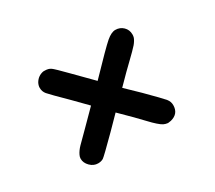

<svg xmlns="http://www.w3.org/2000/svg" viewBox="-88 -643 847 755"><g transform="rotate(-30 336.0 -265.5)"><path d="M120 -105Q120 -113 124 -121Q131 -136 145.5 -151Q160 -166 194 -199.5Q228 -233 260 -266L204 -323Q141 -385 130.5 -397.5Q120 -410 120 -427Q120 -438 126 -449Q139 -471 164 -476Q167 -476 171 -476Q188 -476 198.5 -468.5Q209 -461 254 -415Q297 -371 331 -337Q426 -436 449.5 -456Q473 -476 491 -476Q512 -476 526.5 -462Q541 -448 541 -427Q541 -420 539.5 -414.5Q538 -409 533.5 -401.5Q529 -394 523.5 -387.5Q518 -381 505.5 -368.5Q493 -356 481 -344.5Q469 -333 446 -310.5Q423 -288 401 -265L459 -209Q520 -148 530.5 -135Q541 -122 541 -106Q541 -67 502 -57L488 -55Q478 -56 469.5 -60Q461 -64 447.5 -76Q434 -88 422 -101Q410 -114 383 -141.5Q356 -169 330 -194L274 -137Q204 -67 195 -61Q185 -55 171 -55Q151 -55 135.5 -70.5Q120 -86 120 -105Z"/></g></svg>

Font: Coval
Style: Black
Weight: 1000
Foundry: Context Ltd
Version: Version 001.000